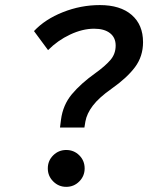

<svg xmlns="http://www.w3.org/2000/svg" viewBox="-20 -723 626 753"><path d="M215.3 -222.7 219.2 -253.4Q226.6 -311 261.7 -353.3Q296.9 -395.5 354.5 -436.5Q392.6 -463.9 413.1 -487.8Q433.6 -511.7 433.6 -544.4Q433.6 -575.7 411.4 -593Q389.2 -610.4 349.1 -610.4Q303.7 -610.4 254.9 -587.4Q206.1 -564.5 168.5 -526.4L113.3 -601.1Q156.7 -647.5 226.8 -675.3Q296.9 -703.1 371.6 -703.1Q451.7 -703.1 496.3 -664.6Q541 -626 541 -557.6Q541 -502 509.5 -459.7Q478 -417.5 417.5 -375Q368.2 -340.3 344.2 -308.8Q320.3 -277.3 314.9 -246.6L311 -222.7ZM239.7 9.8Q210 9.8 188.7 -11.5Q167.5 -32.7 167.5 -62.5Q167.5 -92.8 188.7 -113.8Q210 -134.8 239.7 -134.8Q270 -134.8 291 -113.8Q312 -92.8 312 -62.5Q312 -32.7 291 -11.5Q270 9.8 239.7 9.8Z"/></svg>

Font: CaskaydiaCove NFP
Style: Italic
Weight: 400
Italic angle: -10°
Designer: Aaron Bell
Foundry: Saja Typeworks
Version: Version 2111.001; VTT 6.35;Nerd Fonts 3.1.1